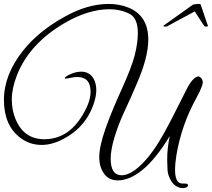

<svg xmlns="http://www.w3.org/2000/svg" viewBox="-24 -870 1076 975"><path d="M538 -64Q538 20 594 20Q654 20 735 -80L762 -117Q802 -175 865.5 -301.5Q929 -428 930 -429Q960 -482 986 -482Q1014 -468 1002 -434Q992 -406 974 -374Q898 -237 872 -83Q865 -41 865 -7Q865 62 902 62H913Q931 62 931 70Q931 82 909 85H897Q864 79 846 50Q828 21 826.5 -9.5Q825 -40 825 -60Q825 -117 838 -179Q767 -62 698 -6Q633 46 575 46Q533 46 510 19Q480 -17 480 -71.5Q480 -126 511 -214.5Q542 -303 593.5 -416Q645 -529 660.5 -591Q676 -653 676 -702Q676 -775 637 -798Q590 -823 531 -823Q425 -823 304 -753Q125 -648 62 -488Q36 -421 36 -365.5Q36 -310 55 -265Q97 -163 201 -163Q323 -163 396 -287Q436 -353 436 -404Q436 -479 368 -479Q352 -479 327.5 -473.5Q303 -468 305 -474Q308 -482 335 -494Q362 -506 389 -506Q430 -506 451 -471Q465 -446 465 -412Q465 -378 448 -332Q410 -231 318 -176Q250 -134 188 -134Q126 -134 78 -171Q-4 -234 -4 -362.5Q-4 -491 94 -614Q173 -713 306 -786Q421 -850 528 -850Q584 -850 632 -830Q729 -788 729 -669Q729 -580 672 -448Q639 -370 608.5 -305.5Q578 -241 558 -175Q538 -109 538 -64ZM833 -741Q826 -735 816 -735Q806 -735 806 -737.5Q806 -740 808 -741L957 -847Q976 -850 985 -850Q994 -850 995 -847L1031 -741Q1032 -740 1032 -737.5Q1032 -735 1023 -735Q1014 -735 1011 -741L965 -812Q846 -748 833 -741Z"/></svg>

Font: Great Vibes
Style: Regular
Weight: 400
Designer: Robert E. Leuschke
Foundry: Robert E. Leuschke
Version: Version 1.001